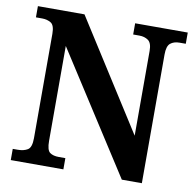

<svg xmlns="http://www.w3.org/2000/svg" viewBox="-80 -796 895 877"><g transform="rotate(10 368.0 -357.0)"><path d="M26 0V-52H49Q77 -52 95 -63Q113 -74 113 -117V-601Q113 -641 95.5 -651.5Q78 -662 55 -662H26V-714H242L564 -208V-601Q564 -638 547 -650Q530 -662 506 -662H477V-714H721V-662H692Q666 -662 650 -649Q634 -636 634 -597V0H541L183 -557V-117Q183 -74 198 -63Q213 -52 240 -52H270V0Z"/></g></svg>

Font: Noto Serif Khmer SemiCondensed
Style: Bold
Weight: 700
Width: 4
Designer: Danh Hong and the Monotype Design Team
Foundry: Monotype Imaging Inc.
Version: Version 2.004; ttfautohint (v1.8.4.7-5d5b)